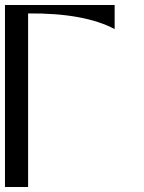

<svg xmlns="http://www.w3.org/2000/svg" viewBox="-20 -752 579 772"><path d="M0 0V-732H441V-635C359.7 -678.3 243.7 -699.3 93 -698V0Z"/></svg>

Font: Neocyr
Style: Regular
Weight: 400
Designer: Viktar Palstsiuk <vipals@gmail.com>
Version: 1.00